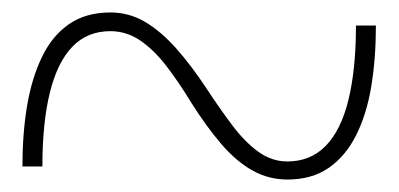

<svg xmlns="http://www.w3.org/2000/svg" viewBox="-20 -471 640 308"><path d="M441 -183Q411 -183 385 -197.5Q359 -212 335 -240Q311 -268 287 -306Q267 -339 247 -365Q227 -391 205 -406Q183 -421 157 -421Q120 -421 96 -396Q72 -371 60 -322.5Q48 -274 48 -204H16Q16 -257 23.5 -301.5Q31 -346 47.5 -380Q64 -414 91 -432.5Q118 -451 157 -451Q187 -451 212.5 -436Q238 -421 262.5 -393.5Q287 -366 312 -328Q333 -296 353 -269.5Q373 -243 394.5 -227.5Q416 -212 441 -212Q478 -212 502.5 -237Q527 -262 539 -311Q551 -360 551 -430H583Q583 -377 575.5 -332Q568 -287 551 -253.5Q534 -220 507 -201.5Q480 -183 441 -183Z"/></svg>

Font: BioRhyme ExtraLight
Style: Regular
Weight: 250
Designer: Aoife Mooney
Foundry: Aoife Mooney Type
Version: Version 1.600;gftools[0.9.33]